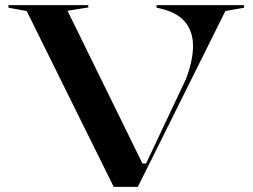

<svg xmlns="http://www.w3.org/2000/svg" viewBox="-20 -728 984 748"><path d="M423 0 84 -685 13 -698V-708H324V-699L243 -686L535 -91H549L704 -419Q718 -455 725 -488Q732 -521 732 -549Q732 -608 698 -646Q664 -684 590 -698V-708H931V-698L858 -685L517 0Z"/></svg>

Font: Kalnia SemiExpanded
Style: Regular
Weight: 400
Width: 6
Designer: Frida Medrano
Foundry: Frida Medrano
Version: Version 1.105